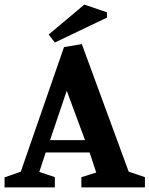

<svg xmlns="http://www.w3.org/2000/svg" viewBox="-30 -820 654 840"><path d="M-10 0V-44L61 -69L250 -614L328 -627L533 -69L604 -45V0H326V-45L391 -65L362 -153H170L142 -68L210 -45V0ZM189 -207H342L262 -423ZM210 -634 183 -669 339 -800 438 -766V-743Z"/></svg>

Font: Manuale
Style: Regular
Weight: 400
Designer: Eduardo Tunni / Pablo Cosgaya
Foundry: Eduardo Tunni / Pablo Cosgaya
Version: Version 1.002